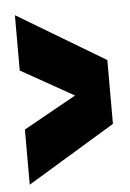

<svg xmlns="http://www.w3.org/2000/svg" viewBox="-44 -670 410 606"><g transform="rotate(-5 160.5 -366.5)"><path d="M304.2 -266.1 25.9 -97.7V-272.5L192.9 -365.7L25.9 -459.5V-634.8L304.2 -468.3Z"/></g></svg>

Font: Anton
Style: Regular
Weight: 400
Designer: Vernon Adams, Tural Alisoy
Foundry: Vernon Adams
Version: Version 2.300